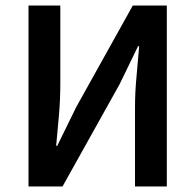

<svg xmlns="http://www.w3.org/2000/svg" viewBox="-20 -674 706 694"><path d="M83 0V-654H198V-370Q198 -315 193 -256.5Q188 -198 183 -147H187L255 -286L460 -654H583V0H468V-286Q468 -341 473.5 -398Q479 -455 483 -507H479L412 -369L206 0Z"/></svg>

Font: TT Toshiba Sans Medium
Style: Regular
Weight: 500
Designer: Paul D. Hunt
Foundry: Toshiba Corporation
Version: Version 2.020;PS 2.000;hotconv 1.0.86;makeotf.lib2.5.63406